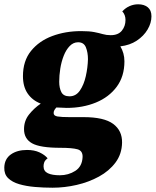

<svg xmlns="http://www.w3.org/2000/svg" viewBox="-70 -675 726 895"><path d="M175 200Q133 200 92.5 196.5Q52 193 19.5 183.5Q-13 174 -32 155.5Q-51 137 -50 106Q-49 66 -19.5 45Q10 24 56 24Q90 24 114.5 35.5Q139 47 152 63Q140 72 136.5 81Q133 90 133 100Q133 123 153 132.5Q173 142 209 142Q249 142 281 121.5Q313 101 315 57Q316 28 291.5 21Q267 14 212 14Q117 14 79.5 -7Q42 -28 42 -73Q42 -112 65.5 -141.5Q89 -171 120 -192Q81 -207 59 -239Q37 -271 37 -320Q37 -391 74.5 -437.5Q112 -484 173.5 -507Q235 -530 308 -530Q346 -530 369 -525.5Q392 -521 409 -516Q426 -511 446 -511Q481 -511 498 -532Q515 -553 515 -582Q515 -606 500 -622Q516 -639 535 -647Q554 -655 574 -655Q602 -655 619 -641Q636 -627 636 -599Q636 -568 618 -537.5Q600 -507 567.5 -485.5Q535 -464 491 -459Q500 -444 505 -426.5Q510 -409 510 -389Q510 -319 474 -270.5Q438 -222 377 -197Q316 -172 241 -172Q230 -172 218 -173Q206 -174 193 -174Q188 -169 184 -162.5Q180 -156 180 -148Q180 -135 198.5 -132Q217 -129 254 -129H320Q415 -129 457.5 -97.5Q500 -66 499 -10Q498 43 468.5 82.5Q439 122 391.5 148Q344 174 287.5 187Q231 200 175 200ZM254 -226Q284 -226 302.5 -253Q321 -280 330 -320Q339 -360 340 -399Q340 -430 330.5 -454Q321 -478 294 -478Q272 -478 255 -460.5Q238 -443 227 -415Q216 -387 211 -355Q206 -323 206 -294Q206 -265 216 -245.5Q226 -226 254 -226Z"/></svg>

Font: Sansita Swashed ExtraBold
Style: Regular
Weight: 800
Designer: Pablo Cosgaya
Foundry: Omnibus-Type
Version: Version 1.003; ttfautohint (v1.8.3)